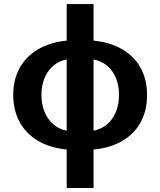

<svg xmlns="http://www.w3.org/2000/svg" viewBox="-20 -738 799 957"><path d="M312.5 7.3Q228.5 -1 168.7 -36.6Q108.9 -72.3 77.4 -130.9Q45.9 -189.5 45.9 -265.6Q45.9 -339.8 77.4 -397.9Q108.9 -456.1 168.9 -491.7Q229 -527.3 312.5 -535.6V-717.8H446.3V-535.6Q529.8 -527.3 590.1 -491.7Q650.4 -456.1 681.9 -397.9Q713.4 -339.8 712.9 -265.6Q713.4 -189.5 682.1 -130.6Q650.9 -71.8 590.6 -36.1Q530.3 -0.5 446.3 7.3V199.2H312.5ZM312.5 -86.4V-441.9Q273.4 -434.1 245.1 -409.7Q216.8 -385.3 201.7 -348.1Q186.5 -311 186.5 -265.6Q186.5 -219.2 201.7 -181.6Q216.8 -144 245.1 -119.1Q273.4 -94.2 312.5 -86.4ZM573.2 -265.6Q573.2 -311 558.1 -348.4Q543 -385.7 514.2 -409.9Q485.4 -434.1 446.3 -441.9V-86.4Q485.4 -94.2 514.2 -118.9Q543 -143.6 558.1 -181.4Q573.2 -219.2 573.2 -265.6Z"/></svg>

Font: Pretendard Std
Style: Bold
Weight: 700
Designer: Base glyphs from Inter by Rasmus Andersson; Hangeul glyphs from Noto Sans CJK(Source Han Sans) by Jang Soo-young and Kan
Foundry: Kil Hyung-jin
Version: Version 1.309